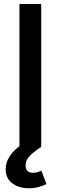

<svg xmlns="http://www.w3.org/2000/svg" viewBox="-20 -748 309 978"><path d="M189.9 -727.5V0H79.1V-727.5ZM127 210.9Q76.7 210.9 42.7 185.8Q8.8 160.6 8.8 113.8Q8.8 79.1 29.8 47.4Q50.8 15.6 89.4 -10.7L190.4 0Q155.3 22.5 132.8 44.7Q110.4 66.9 110.4 94.7Q110.4 112.3 119.9 122.3Q129.4 132.3 149.4 132.3Q161.1 132.3 171.6 128.9Q182.1 125.5 190.4 120.6L216.8 189.5Q201.2 197.3 178.5 204.1Q155.8 210.9 127 210.9Z"/></svg>

Font: Inter 16pt Medium
Style: Regular
Weight: 500
Version: Version 4.001;git-66647c0bb